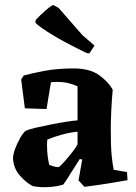

<svg xmlns="http://www.w3.org/2000/svg" viewBox="-20 -750 554 780"><path d="M237 0Q210 8 177 10Q144 12 113 6Q86 -8 61 -36.5Q36 -65 33 -103Q32 -120 41 -144.5Q50 -169 62.5 -190.5Q75 -212 85 -219Q99 -225 127 -231.5Q155 -238 188 -244.5Q221 -251 250 -255.5Q279 -260 295 -261V-399Q282 -406 261 -411.5Q240 -417 219 -417Q203 -418 187 -416L169 -307L81 -310L66 -427L76 -443Q107 -452 160 -462Q213 -472 279 -472Q345 -472 383 -444.5Q421 -417 438 -385Q434 -345 432 -300Q430 -255 430 -225Q430 -157 433.5 -120Q437 -83 442 -60L496 -51L498 -18Q459 -11 415 -4Q371 3 323 9L299 -17L314 -102L304 -104Q290 -83 271 -52Q252 -21 237 0ZM180 -80Q185 -78 196.5 -74.5Q208 -71 219 -71Q227 -77 243 -95Q259 -113 274.5 -133Q290 -153 295 -164V-215Q264 -212 233 -203.5Q202 -195 172 -183Q172 -178 171.5 -172.5Q171 -167 171 -163Q171 -137 173.5 -117.5Q176 -98 180 -80ZM343 -533 331 -535Q248 -575 196 -606.5Q144 -638 124 -657L125 -669Q143 -688 161.5 -704.5Q180 -721 195 -730L218 -718L315 -607L364 -565Z"/></svg>

Font: Labrada
Style: Bold
Weight: 700
Designer: Mercedes Jáuregui
Foundry: Omnibus-Type Team
Version: Version 1.000; ttfautohint (v1.8.4.7-5d5b)